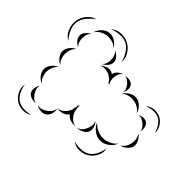

<svg xmlns="http://www.w3.org/2000/svg" viewBox="-279 -1004 1248 1248"><g transform="rotate(-45 345.5 -380.0)"><path d="M471 -760Q487 -792 523 -807.5Q559 -823 595 -819Q631 -814 661.5 -789.5Q692 -765 700 -730Q680 -760 651.5 -782.5Q623 -805 594 -809Q565 -813 531 -799Q497 -785 471 -760ZM-39 -591Q-58 -616 -57 -650.5Q-56 -685 -39 -711Q-21 -738 10 -752.5Q41 -767 72 -760Q40 -756 12 -741.5Q-16 -727 -30 -706Q-44 -684 -46 -652.5Q-48 -621 -39 -591ZM152 -685Q160 -708 182.5 -726Q205 -744 229 -744Q254 -744 276.5 -726Q299 -708 307 -685Q291 -704 270 -712Q249 -720 229 -720Q210 -720 188.5 -712Q167 -704 152 -685ZM323 -685Q331 -707 352.5 -724Q374 -741 397 -741Q420 -741 441.5 -724Q463 -707 471 -685Q456 -703 435.5 -710Q415 -717 397 -717Q378 -717 358 -710Q338 -703 323 -685ZM487 -685Q493 -703 511 -718.5Q529 -734 548 -734Q568 -734 585.5 -718.5Q603 -703 610 -685Q598 -700 581 -705Q564 -710 548 -710Q533 -710 516 -705Q499 -700 487 -685ZM36 -622Q32 -640 38.5 -662Q45 -684 61 -694Q76 -703 98.5 -699.5Q121 -696 136 -685Q118 -691 102 -686Q86 -681 73 -673Q61 -665 49.5 -652.5Q38 -640 36 -622ZM626 -685Q652 -679 673 -657.5Q694 -636 697 -610Q701 -584 685 -558Q669 -532 646 -520Q664 -539 670 -562.5Q676 -586 674 -607Q671 -628 659.5 -649.5Q648 -671 626 -685ZM721 -618Q745 -592 747.5 -554.5Q750 -517 733 -485Q717 -454 685 -434.5Q653 -415 618 -419Q652 -427 682 -446Q712 -465 725 -490Q738 -515 736.5 -550Q735 -585 721 -618ZM111 -500Q91 -495 67.5 -501Q44 -507 32 -524Q20 -540 22 -564.5Q24 -589 36 -606Q31 -586 36.5 -568.5Q42 -551 51 -538Q61 -524 76 -513Q91 -502 111 -500ZM643 -503Q636 -485 619 -469Q602 -453 583 -453Q563 -452 545 -467Q527 -482 520 -500Q533 -486 549.5 -481Q566 -476 582 -477Q597 -477 614 -482.5Q631 -488 643 -503ZM457 -368Q460 -374 465 -380Q459 -380 453 -380Q473 -386 485 -400Q497 -414 504 -429Q510 -444 511.5 -463Q513 -482 504 -500Q519 -486 526.5 -462.5Q534 -439 526 -420Q523 -414 518 -408Q536 -406 551 -389.5Q566 -373 570 -356Q560 -371 545 -376.5Q530 -382 516 -384Q502 -386 486 -383Q470 -380 457 -368ZM112 -336Q108 -357 115.5 -381Q123 -405 141 -416Q122 -428 114 -453Q106 -478 111 -500Q114 -478 126.5 -462Q139 -446 154 -437Q164 -430 176 -426Q191 -426 206 -420Q218 -420 229 -424Q223 -420 216 -416Q223 -413 229 -408Q218 -412 205 -412Q191 -407 177 -407Q166 -403 155 -397Q141 -388 128 -373Q115 -358 112 -336ZM570 -340Q576 -324 573 -303.5Q570 -283 557 -273Q544 -262 523 -263Q502 -264 488 -273Q504 -270 517.5 -276.5Q531 -283 542 -291Q552 -300 561 -312Q570 -324 570 -340ZM229 -269Q215 -254 192 -247.5Q169 -241 150 -249Q132 -257 121.5 -278.5Q111 -300 112 -321Q118 -301 131.5 -289Q145 -277 160 -271Q175 -264 193 -262Q211 -260 229 -269ZM472 -273Q495 -262 510 -236.5Q525 -211 522 -186Q519 -161 498.5 -140.5Q478 -120 453 -114Q474 -128 485 -148.5Q496 -169 498 -189Q501 -209 495.5 -232Q490 -255 472 -273ZM154 -91Q121 -83 89 -98.5Q57 -114 39 -142Q20 -170 19 -206Q18 -242 39 -269Q29 -237 31 -203.5Q33 -170 47 -148Q62 -125 91.5 -110Q121 -95 154 -91ZM229 -59Q200 -69 179.5 -97Q159 -125 159 -156Q159 -187 179.5 -215Q200 -243 229 -253Q206 -233 194.5 -206.5Q183 -180 183 -156Q183 -131 194.5 -104.5Q206 -78 229 -59ZM528 -103Q548 -82 550.5 -51Q553 -20 540 6Q527 31 500.5 47Q474 63 445 60Q473 53 496.5 37.5Q520 22 531 1Q541 -19 540 -47.5Q539 -76 528 -103ZM453 -98Q462 -84 463 -63Q464 -42 453 -29Q443 -16 422 -12.5Q401 -9 385 -15Q402 -15 414 -24Q426 -33 435 -44Q443 -54 449.5 -68Q456 -82 453 -98ZM369 -15Q357 4 333.5 16.5Q310 29 288 25Q266 20 249 -0.5Q232 -21 229 -43Q240 -23 257.5 -12.5Q275 -2 293 1Q311 5 331 2Q351 -1 369 -15Z"/></g></svg>

Font: Rubik Puddles
Style: Regular
Weight: 400
Designer: Hubert and Fischer, NaN
Foundry: Hubert and Fischer, NaN
Version: Version 2.200